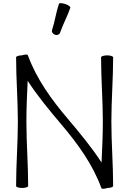

<svg xmlns="http://www.w3.org/2000/svg" viewBox="-20 -1156 763 1193"><path d="M353 -952C371 -1005 399 -1055 417 -1108C419 -1114 405 -1125 385 -1131C366 -1138 348 -1138 346 -1132C328 -1078 321 -1022 303 -968C300 -957 308 -945 322 -940C335 -935 349 -941 353 -952ZM683 0C683 -133 672 -267 672 -400C672 -533 683 -667 683 -800C683 -806 666 -812 646 -812C625 -812 608 -806 608 -800C608 -667 619 -533 619 -400C619 -315 615 -231 611 -146C552 -238 473 -333 402 -417C300 -537 207 -665 153 -813C151 -819 134 -818 115 -812C97 -812 80 -806 80 -800C80 -667 91 -533 91 -400C91 -267 80 -133 80 0C80 6 97 12 117 12C138 12 155 6 155 0C155 -133 144 -267 144 -400C144 -485 148 -569 152 -654C211 -562 290 -467 361 -383C463 -263 556 -135 610 13C612 19 629 18 648 12C666 12 683 6 683 0Z"/></svg>

Font: Nupuram Light
Style: Regular
Weight: 300
Designer: Santhosh Thottingal (santhosh.thottingal@gmail.com)
Foundry: SMC
Version: Version 1.000